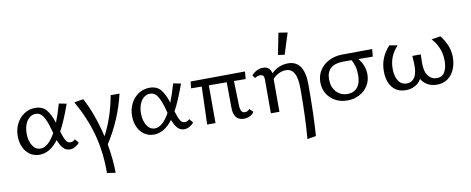

<svg xmlns="http://www.w3.org/2000/svg" viewBox="-79 -1085 4288 1748"><g transform="rotate(-10 2065.5 -211.0)"><path d="M586 -41Q572 -22 547.5 -8Q523 6 497 6Q459 6 434.5 -22Q410 -50 392 -99Q314 6 216 6Q167 6 129 -20Q91 -46 70 -91.5Q49 -137 49 -194Q49 -259 76 -311Q103 -363 148.5 -392Q194 -421 249 -421Q316 -421 352 -378Q388 -335 413 -255Q442 -328 469 -423L539 -409Q485 -256 437 -170Q454 -112 470 -84.5Q486 -57 512 -57Q539 -57 556 -77ZM372 -167 362 -204Q340 -284 314 -325.5Q288 -367 244 -367Q213 -367 187.5 -346.5Q162 -326 147.5 -289Q133 -252 133 -204Q133 -137 161 -92.5Q189 -48 235 -48Q306 -48 372 -167Z M843 21Q869 167 869 288L791 276Q792 83 747.5 -81.5Q703 -246 610 -409L695 -423Q777 -271 827 -57Q911 -216 947 -416H1029Q975 -184 843 21Z M1643 -41Q1629 -22 1604.5 -8Q1580 6 1554 6Q1516 6 1491.5 -22Q1467 -50 1449 -99Q1371 6 1273 6Q1224 6 1186 -20Q1148 -46 1127 -91.5Q1106 -137 1106 -194Q1106 -259 1133 -311Q1160 -363 1205.5 -392Q1251 -421 1306 -421Q1373 -421 1409 -378Q1445 -335 1470 -255Q1499 -328 1526 -423L1596 -409Q1542 -256 1494 -170Q1511 -112 1527 -84.5Q1543 -57 1569 -57Q1596 -57 1613 -77ZM1429 -167 1419 -204Q1397 -284 1371 -325.5Q1345 -367 1301 -367Q1270 -367 1244.5 -346.5Q1219 -326 1204.5 -289Q1190 -252 1190 -204Q1190 -137 1218 -92.5Q1246 -48 1292 -48Q1363 -48 1429 -167Z M2201 -41Q2187 -19 2162 -6.5Q2137 6 2105 6Q2010 6 2010 -115L2008 -348L1843 -349V0H1766L1777 -349L1679 -350L1685 -412L2189 -416L2183 -347L2075 -348L2081 -127Q2082 -85 2092.5 -68Q2103 -51 2125 -51Q2137 -51 2148.5 -56.5Q2160 -62 2167 -73Z M2571 -503 2511 -512 2550 -711 2633 -698ZM2737 -198Q2737 81 2723 275L2642 289Q2659 90 2659 -172Q2659 -271 2633.5 -317Q2608 -363 2557 -363Q2523 -363 2490 -346.5Q2457 -330 2434 -303V0H2355V-315Q2355 -358 2320 -358Q2292 -358 2269 -341L2249 -369Q2270 -393 2297.5 -407Q2325 -421 2353 -421Q2389 -421 2408 -403.5Q2427 -386 2432 -356Q2464 -388 2504 -404.5Q2544 -421 2586 -421Q2737 -421 2737 -198Z M3358 -347 3225 -348Q3282 -279 3282 -198Q3282 -139 3253 -92.5Q3224 -46 3173.5 -20Q3123 6 3062 6Q3000 6 2951 -21Q2902 -48 2874.5 -94.5Q2847 -141 2847 -199Q2847 -260 2878 -309Q2909 -358 2964.5 -386Q3020 -414 3091 -414L3365 -416ZM3162 -349H3086Q3009 -349 2969.5 -314.5Q2930 -280 2930 -213Q2930 -140 2970.5 -96Q3011 -52 3074 -52Q3132 -52 3165 -91.5Q3198 -131 3198 -206Q3198 -249 3188 -285.5Q3178 -322 3162 -349Z M4075 -215Q4075 -156 4054 -105.5Q4033 -55 3991.5 -24.5Q3950 6 3891 6Q3843 6 3805.5 -14.5Q3768 -35 3747 -72Q3724 -33 3687 -13.5Q3650 6 3604 6Q3523 6 3478.5 -49Q3434 -104 3434 -198Q3434 -264 3456.5 -318Q3479 -372 3524 -422L3599 -409Q3558 -365 3537.5 -316Q3517 -267 3517 -207Q3517 -139 3543.5 -96Q3570 -53 3622 -53Q3671 -53 3696.5 -95Q3722 -137 3718 -223L3714 -291H3792L3790 -227Q3787 -137 3818.5 -95Q3850 -53 3900 -53Q3949 -53 3972.5 -92.5Q3996 -132 3996 -197Q3996 -317 3913 -409L3996 -422Q4075 -325 4075 -215Z"/></g></svg>

Font: Ysabeau Infant Medium
Style: Regular
Weight: 500
Designer: Christian Thalmann (Catharsis Fonts)
Version: Version 0.003